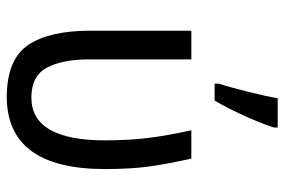

<svg xmlns="http://www.w3.org/2000/svg" viewBox="-157 -676 843 569"><g transform="rotate(90 264.5 -391.5)"><path d="M278 -606Q301 -645 324 -696Q347 -747 358 -782V-793H271Q266 -761 252 -705Q238 -649 228 -619V-606ZM481 -281Q481 -357 473.5 -411.5Q466 -466 450 -537H366Q381 -471 388.5 -411.5Q396 -352 396 -282Q396 -63 269 -63Q205 -63 180.5 -109Q156 -155 156 -234V-537H71V-237Q71 -117 113 -54Q155 9 266 10Q481 10 481 -281Z"/></g></svg>

Font: Noto Sans UI SemiCondensed
Style: Regular
Weight: 400
Width: 4
Designer: Monotype Design Team
Foundry: Monotype Imaging Inc.
Version: 1.001